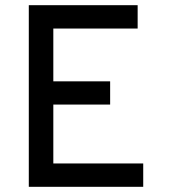

<svg xmlns="http://www.w3.org/2000/svg" viewBox="-20 -720 656 740"><path d="M91 0V-700H510.5V-610H185.5V-406.5H404.5V-317H185.5V-90H532V0Z"/></svg>

Font: Overpass Mono Light Medium
Style: Regular
Weight: 500
Monospace: yes
Version: Version 4.000